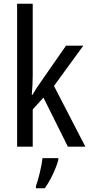

<svg xmlns="http://www.w3.org/2000/svg" viewBox="-20 -780 480 1021"><path d="M154 -377V-760H71V0H154V-198L211 -261L341 0H434L267 -323L423 -537H331L196 -343C182 -324 164 -296 153 -276H149C152 -308 154 -345 154 -377ZM290 71V61H206C202 102 184 175 171 210V221H218C248 180 278 116 290 71Z"/></svg>

Font: Noto Sans Myanmar UI Condensed
Style: Regular
Weight: 400
Width: 3
Designer: Monotype Design Team
Foundry: Monotype Imaging Inc.
Version: Version 2.103